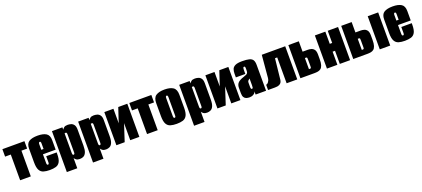

<svg xmlns="http://www.w3.org/2000/svg" viewBox="50 -1542 5922 2694"><g transform="rotate(-20 3011.0 -194.5)"><path d="M90 0V-384H5V-495H334V-384H249V0Z M532 8Q479 8 440 -3.5Q401 -15 380 -53Q359 -91 359 -170V-373Q359 -449 404 -477Q449 -505 532 -505Q615 -505 660 -477Q705 -449 705 -373V-233H515V-102Q515 -85 520 -78.5Q525 -72 532 -72Q540 -72 544.5 -78.5Q549 -85 549 -102V-192H705V-171Q705 -91 684 -53Q663 -15 624 -3.5Q585 8 532 8ZM515 -300H549V-383Q549 -400 544.5 -406.5Q540 -413 532 -413Q525 -413 520 -406.5Q515 -400 515 -383Z M745 116V-495H901V-460Q910 -474 926.5 -488.5Q943 -503 980 -503Q1005 -503 1030.5 -495.5Q1056 -488 1073.5 -464Q1091 -440 1091 -391V-154Q1091 -88 1076 -53.5Q1061 -19 1036 -6.5Q1011 6 981 6Q947 6 929 -7Q911 -20 901 -36V116ZM918 -80Q922 -80 925 -81.5Q928 -83 930.5 -86.5Q933 -90 934 -95.5Q935 -101 935 -110V-378Q935 -387 934 -392.5Q933 -398 930.5 -401.5Q928 -405 925 -406.5Q922 -408 918 -408Q915 -408 912 -407.5Q909 -407 906.5 -406.5Q904 -406 902.5 -405.5Q901 -405 901 -405V-110Q901 -99 903 -92Q905 -85 909 -82.5Q913 -80 918 -80Z M1136 116V-495H1292V-460Q1301 -474 1317.5 -488.5Q1334 -503 1371 -503Q1396 -503 1421.5 -495.5Q1447 -488 1464.5 -464Q1482 -440 1482 -391V-154Q1482 -88 1467 -53.5Q1452 -19 1427 -6.5Q1402 6 1372 6Q1338 6 1320 -7Q1302 -20 1292 -36V116ZM1309 -80Q1313 -80 1316 -81.5Q1319 -83 1321.5 -86.5Q1324 -90 1325 -95.5Q1326 -101 1326 -110V-378Q1326 -387 1325 -392.5Q1324 -398 1321.5 -401.5Q1319 -405 1316 -406.5Q1313 -408 1309 -408Q1306 -408 1303 -407.5Q1300 -407 1297.5 -406.5Q1295 -406 1293.5 -405.5Q1292 -405 1292 -405V-110Q1292 -99 1294 -92Q1296 -85 1300 -82.5Q1304 -80 1309 -80Z M1527 0V-495H1663V-278L1735 -495H1870V0H1734V-255Q1713 -191 1692.5 -127.5Q1672 -64 1651 0Z M1985 0V-384H1900V-495H2229V-384H2144V0Z M2427 8Q2374 8 2335 -3.5Q2296 -15 2275 -53Q2254 -91 2254 -170V-363Q2254 -444 2299 -474Q2344 -504 2427 -504Q2510 -504 2555 -474Q2600 -444 2600 -363V-171Q2600 -91 2579 -53Q2558 -15 2519 -3.5Q2480 8 2427 8ZM2427 -82Q2435 -82 2439.5 -88.5Q2444 -95 2444 -112V-383Q2444 -400 2439.5 -406.5Q2435 -413 2427 -413Q2420 -413 2415 -406.5Q2410 -400 2410 -383V-112Q2410 -95 2415 -88.5Q2420 -82 2427 -82Z M2645 116V-495H2801V-460Q2810 -474 2826.5 -488.5Q2843 -503 2880 -503Q2905 -503 2930.5 -495.5Q2956 -488 2973.5 -464Q2991 -440 2991 -391V-154Q2991 -88 2976 -53.5Q2961 -19 2936 -6.5Q2911 6 2881 6Q2847 6 2829 -7Q2811 -20 2801 -36V116ZM2818 -80Q2822 -80 2825 -81.5Q2828 -83 2830.5 -86.5Q2833 -90 2834 -95.5Q2835 -101 2835 -110V-378Q2835 -387 2834 -392.5Q2833 -398 2830.5 -401.5Q2828 -405 2825 -406.5Q2822 -408 2818 -408Q2815 -408 2812 -407.5Q2809 -407 2806.5 -406.5Q2804 -406 2802.5 -405.5Q2801 -405 2801 -405V-110Q2801 -99 2803 -92Q2805 -85 2809 -82.5Q2813 -80 2818 -80Z M3036 0V-495H3172V-278L3244 -495H3379V0H3243V-255Q3222 -191 3201.5 -127.5Q3181 -64 3160 0Z M3516 8Q3488 8 3466 0.5Q3444 -7 3431 -28Q3418 -49 3418 -89V-170Q3418 -214 3443.5 -242Q3469 -270 3533 -290Q3562 -300 3577 -307.5Q3592 -315 3597.5 -327.5Q3603 -340 3603 -365V-397Q3603 -405 3601.5 -410.5Q3600 -416 3596.5 -419.5Q3593 -423 3586 -423Q3576 -423 3572.5 -410.5Q3569 -398 3569 -363V-321H3428V-378Q3428 -415 3439 -443.5Q3450 -472 3484 -488.5Q3518 -505 3586 -505Q3654 -505 3692 -495Q3730 -485 3746 -459.5Q3762 -434 3762 -386V0H3606V-49Q3601 -24 3574.5 -8Q3548 8 3516 8ZM3586 -93Q3598 -93 3600.5 -104Q3603 -115 3603 -140V-241Q3601 -237 3594 -233.5Q3587 -230 3582 -224Q3575 -217 3572 -210Q3569 -203 3569 -190V-129Q3569 -120 3570 -111.5Q3571 -103 3574.5 -98Q3578 -93 3586 -93Z M3792 0V-79Q3810 -79 3828 -103.5Q3846 -128 3848 -156L3878 -495H4228V0H4069V-386H4036L4007 -116Q4005 -98 4003 -77.5Q4001 -57 3991.5 -39.5Q3982 -22 3960 -11Q3938 0 3896 0Z M4275 0V-495H4431V-340H4510Q4535 -340 4560.5 -332.5Q4586 -325 4603.5 -301.5Q4621 -278 4621 -228V-161Q4621 -104 4610.5 -71.5Q4600 -39 4581.5 -24Q4563 -9 4538.5 -4.5Q4514 0 4485 0ZM4431 -79H4448Q4456 -79 4459.5 -82Q4463 -85 4464 -92Q4465 -99 4465 -110V-206Q4465 -222 4464 -230.5Q4463 -239 4459.5 -242Q4456 -245 4448 -245H4431Z M4671 0V-495H4827V-313H4863V-495H5017V0H4863V-196H4827V0Z M5064 0V-495H5220V-340H5299Q5324 -340 5349.5 -332.5Q5375 -325 5392.5 -301.5Q5410 -278 5410 -228V-161Q5410 -104 5399.5 -71.5Q5389 -39 5370.5 -24Q5352 -9 5327.5 -4.5Q5303 0 5274 0ZM5220 -79H5237Q5245 -79 5248.5 -82Q5252 -85 5253 -92Q5254 -99 5254 -110V-206Q5254 -222 5253 -230.5Q5252 -239 5248.5 -242Q5245 -245 5237 -245H5220ZM5460 0V-495H5616V0Z M5834 8Q5781 8 5742 -3.5Q5703 -15 5682 -53Q5661 -91 5661 -170V-373Q5661 -449 5706 -477Q5751 -505 5834 -505Q5917 -505 5962 -477Q6007 -449 6007 -373V-233H5817V-102Q5817 -85 5822 -78.5Q5827 -72 5834 -72Q5842 -72 5846.5 -78.5Q5851 -85 5851 -102V-192H6007V-171Q6007 -91 5986 -53Q5965 -15 5926 -3.5Q5887 8 5834 8ZM5817 -300H5851V-383Q5851 -400 5846.5 -406.5Q5842 -413 5834 -413Q5827 -413 5822 -406.5Q5817 -400 5817 -383Z"/></g></svg>

Font: Alumni Sans Black
Style: Regular
Weight: 900
Designer: Robert E. Leuschke
Foundry: Robert E. Leuschke
Version: Version 1.018